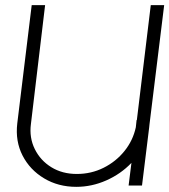

<svg xmlns="http://www.w3.org/2000/svg" viewBox="-20 -720 657 745"><path d="M510 -254H511L565 -700H617L560 -237Q559 -232 559 -227L531 0H479L490 -88Q449 -45 392.5 -20Q336 5 276 5Q206 5 151 -28Q96 -61 67.5 -116.5Q39 -172 47 -241L103 -700H155L100 -239Q93 -186 115 -141.5Q137 -97 179.5 -71Q222 -45 278 -45Q334 -45 382 -69Q430 -93 463 -134Q496 -175 507 -226Z"/></svg>

Font: Kulim Park ExtraLight
Style: Italic
Weight: 275
Italic angle: -8°
Designer: Noponies / Dale Sattler
Foundry: Noponies
Version: Version 1.000; ttfautohint (v1.8.3)